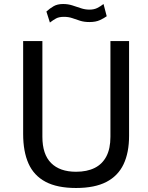

<svg xmlns="http://www.w3.org/2000/svg" viewBox="-20 -928 740 958"><path d="M359.5 10Q265.5 10 207.2 -21Q149 -52 122.2 -112Q95.5 -172 95.5 -259.5V-723H191.5V-245.5Q191.5 -158 235 -114.5Q278.5 -71 359.5 -71Q414 -71 452.2 -90Q490.5 -109 510.8 -147.8Q531 -186.5 531 -245.5V-723H624V-250Q624 -166.5 596.5 -108.5Q569 -50.5 510.8 -20.2Q452.5 10 359.5 10ZM229 -815.5 211.5 -870.5Q228.5 -886 247.5 -897Q266.5 -908 295 -908Q319.5 -908 341.2 -901Q363 -894 383.8 -887Q404.5 -880 426.5 -880Q449 -880 465.5 -888.2Q482 -896.5 496.5 -908L512.5 -847Q499.5 -837.5 478.8 -827.8Q458 -818 426.5 -818Q399.5 -818 379.5 -824.5Q359.5 -831 340.8 -837.5Q322 -844 299 -844Q274.5 -844 259.5 -835.8Q244.5 -827.5 229 -815.5Z"/></svg>

Font: Public Sans Thin
Style: Regular
Weight: 400
Version: Version 2.001